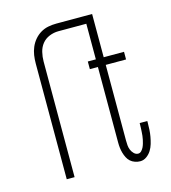

<svg xmlns="http://www.w3.org/2000/svg" viewBox="-110 -824 821 922"><g transform="rotate(-15 300.0 -363.5)"><path d="M110 0V-575Q110 -596 113 -616Q116 -636 124 -655Q132 -674 145.5 -690Q159 -706 176.5 -716.5Q194 -727 214 -731Q234 -735 255 -735H414V-697H255Q232 -697 210 -688Q188 -679 174 -661.5Q160 -644 154.5 -621Q149 -598 149 -575V0ZM474 8Q461 8 448 3.5Q435 -1 425.5 -9.5Q416 -18 410 -30Q404 -42 400.5 -54.5Q397 -67 395.5 -80Q394 -93 394 -106V-482H354V-520H394V-735H433V-520H534V-482H433V-106Q433 -94 434 -82Q435 -70 439.5 -59Q444 -48 453 -39Q462 -30 474 -30Q483 -30 490 -37.5Q497 -45 501 -53.5Q505 -62 507.5 -71Q510 -80 512 -89Q514 -98 515 -107.5Q516 -117 516.5 -126Q517 -135 517.5 -144.5Q518 -154 518 -164V-170H556V-162Q556 -144 555 -127Q554 -110 551 -93Q548 -76 543 -59Q538 -42 529 -27.5Q520 -13 505.5 -2.5Q491 8 474 8Z"/></g></svg>

Font: Iosevka Extralight Extended
Style: Regular
Weight: 200
Width: 7
Monospace: yes
Designer: Belleve Invis
Foundry: Belleve Invis
Version: Version 32.5.0; ttfautohint (v1.8.4)